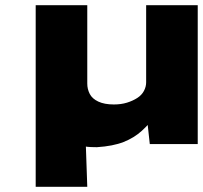

<svg xmlns="http://www.w3.org/2000/svg" viewBox="-20 -553 779 737"><path d="M117 164V-533H315V-232Q315 -211 324.5 -192.5Q334 -174 357.5 -163Q381 -152 417 -152Q445 -152 467.5 -159Q490 -166 507 -177Q524 -188 532.5 -204Q541 -220 541 -237V-533H739V0H555L546 -82L583 -115Q554 -78 524.5 -51Q495 -24 454.5 -8Q414 8 352 12Q342 12 329 11.5Q316 11 305 9Q294 7 289 3L307 -68L315 164Z"/></svg>

Font: Lexend Mega ExtraBold
Style: Regular
Weight: 800
Designer: Bonnie Shaver-Troup, Thomas Jockin
Foundry: Lexend
Version: Version 1.007